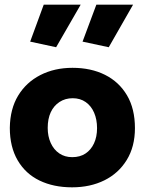

<svg xmlns="http://www.w3.org/2000/svg" viewBox="-20 -790 619 821"><path d="M288 11Q209 11 149 -18Q89 -47 55.5 -104.5Q22 -162 22 -243Q23 -324 57.5 -381Q92 -438 152.5 -469Q213 -500 290 -500Q369 -500 429 -470Q489 -440 523 -382.5Q557 -325 557 -242Q557 -163 522 -106Q487 -49 426.5 -19Q366 11 288 11ZM289 -118Q322 -118 345.5 -133.5Q369 -149 382 -177Q395 -205 395 -242Q395 -279 382.5 -308Q370 -337 346.5 -353.5Q323 -370 291 -370Q259 -370 234.5 -354Q210 -338 197 -310Q184 -282 184 -243Q184 -207 197 -178.5Q210 -150 233.5 -134Q257 -118 289 -118ZM220 -588 325 -770H167L109 -612ZM445 -588 549 -770H392L333 -612Z"/></svg>

Font: Catamaran ExtraBold
Style: Regular
Weight: 800
Designer: Pria Ravichandran
Version: Version 2.000